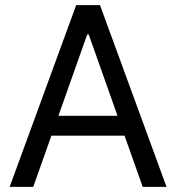

<svg xmlns="http://www.w3.org/2000/svg" viewBox="-20 -727 686 747"><path d="M17.6 0 276.4 -707H369.1L627.9 0H535.2L325.2 -592.8H319.3L109.4 0ZM503.9 -276.4V-199.2H141.6V-276.4Z"/></svg>

Font: Pretendard Std Variable
Style: Regular
Weight: 400
Designer: Base glyphs from Inter by Rasmus Andersson; Hangeul glyphs from Noto Sans CJK(Source Han Sans) by Jang Soo-young and Kan
Foundry: Kil Hyung-jin
Version: Version 1.309;Glyphs 3.2 (3225)